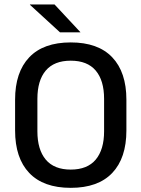

<svg xmlns="http://www.w3.org/2000/svg" viewBox="-20 -846 647 878"><path d="M303.5 13Q178.5 13 113.8 -55Q49 -123 49 -249.5V-390Q49 -516 113.8 -584Q178.5 -652 303.5 -652Q428.5 -652 493.2 -584Q558 -516 558 -390V-249.5Q558 -123 493.2 -55Q428.5 13 303.5 13ZM303.5 -70.5Q379.5 -70.5 417.8 -116.2Q456 -162 456 -245.5V-394Q456 -478 417.8 -523.2Q379.5 -568.5 303.5 -568.5Q227.5 -568.5 189.2 -523.2Q151 -478 151 -394V-245.5Q151 -162 189.2 -116.2Q227.5 -70.5 303.5 -70.5ZM347.5 -699 229.5 -825.5H117V-824L254.5 -698H347.5Z"/></svg>

Font: Anek Malayalam Medium
Style: Regular
Weight: 500
Designer: Maithili Shingre (Malayalam) & Yesha Goshar (Latin)
Foundry: Ek Type
Version: Version 1.003